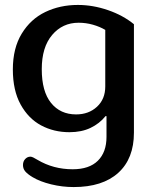

<svg xmlns="http://www.w3.org/2000/svg" viewBox="-20 -521 616 777"><path d="M112 196Q92 184 82.5 173Q73 162 73 147Q73 132 82 122.5Q91 113 103 113Q108 113 115 116.5Q122 120 132 126Q196 164 274 164Q341 164 376 129.5Q411 95 411 33V-51H407Q383 -21 346.5 -3.5Q310 14 261 14Q198 14 146.5 -13.5Q95 -41 63.5 -98Q32 -155 32 -240Q32 -326 68 -385Q104 -444 163.5 -472.5Q223 -501 295 -501Q356 -501 417 -480Q478 -459 522 -423V16Q522 121 458.5 178.5Q395 236 278 236Q232 236 187 225Q142 214 112 196ZM406 -171V-400Q384 -413 356 -421Q328 -429 298 -429Q233 -429 191 -379.5Q149 -330 149 -241Q149 -151 186.5 -104.5Q224 -58 288 -58Q339 -58 372.5 -89Q406 -120 406 -171Z"/></svg>

Font: Maitree Semibold
Style: Regular
Weight: 600
Designer: CadsonDemak Team
Foundry: CadsonDemak
Version: Version 1.010